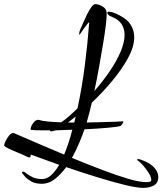

<svg xmlns="http://www.w3.org/2000/svg" viewBox="-143 -766 790 934"><path d="M553 148Q524 148 466 134Q408 120 333 97Q258 74 179 47Q154 81 124.5 104.5Q95 128 60 128Q29 128 9 116.5Q-11 105 -21.5 93Q-32 81 -34 78Q-36 76 -36 74Q-36 69 -30 69Q-25 69 -14 78Q-3 87 16 96Q35 105 62 105Q85 105 105.5 86.5Q126 68 145 36L7 -14Q6 -11 5.5 -5.5Q5 0 -1 0Q-4 0 -10 -3Q-28 -12 -55 -23Q-82 -34 -102.5 -44Q-123 -54 -123 -59Q-122 -67 -115 -81.5Q-108 -96 -98 -107.5Q-88 -119 -79 -119Q-77 -119 -76 -118.5Q-75 -118 -74 -118Q-14 -92 47.5 -65.5Q109 -39 169 -14Q180 -40 190 -70.5Q200 -101 209 -135L127 -132Q120 -130 115.5 -128.5Q111 -127 107 -127Q100 -127 100 -130V-132H60Q22 -132 12 -134H10Q6 -134 6 -139Q6 -149 17.5 -166Q29 -183 42 -183H45Q59 -178 88.5 -175Q118 -172 155 -171Q175 -185 195 -202.5Q215 -220 234 -239Q256 -340 270 -450.5Q284 -561 291 -658Q289 -658 281.5 -649Q274 -640 265.5 -627.5Q257 -615 250.5 -606Q244 -597 243 -597Q242 -597 242 -600Q242 -611 248 -624Q252 -633 260.5 -652.5Q269 -672 279.5 -694Q290 -716 301 -731Q312 -746 321 -746Q336 -746 356 -734.5Q376 -723 376 -700Q376 -690 375 -676.5Q374 -663 372 -645Q367 -604 358 -550Q349 -496 338.5 -437.5Q328 -379 316 -323Q357 -370 390.5 -419Q424 -468 443.5 -514Q463 -560 463 -597Q463 -626 448.5 -648.5Q434 -671 402 -684Q379 -692 379 -704Q379 -709 388 -709Q395 -709 407.5 -705Q420 -701 439 -691Q477 -672 493.5 -644.5Q510 -617 510 -585Q510 -539 480 -484Q450 -429 403 -372.5Q356 -316 304 -267Q297 -240 291 -215.5Q285 -191 279 -171Q279 -170 278.5 -170Q278 -170 278 -170Q321 -171 358.5 -172Q396 -173 422.5 -174Q449 -175 456 -176L457 -175Q457 -171 452 -163.5Q447 -156 445 -154Q433 -149 382.5 -144.5Q332 -140 268 -137Q258 -108 242.5 -71Q227 -34 207 2Q287 35 357 61.5Q427 88 481.5 104Q536 120 568 120Q579 120 586 118Q593 116 593 108Q593 96 581 76.5Q569 57 554.5 40.5Q540 24 534 20Q524 14 524 10Q524 8 529 8Q534 8 543 11Q586 26 606.5 48.5Q627 71 627 94Q627 125 605 136.5Q583 148 553 148ZM218 -170Q220 -177 222 -184.5Q224 -192 225 -199Q215 -191 205.5 -184Q196 -177 188 -170Z"/></svg>

Font: Comforter
Style: Regular
Weight: 400
Designer: Robert E. Leuschke
Foundry: Robert E. Leuschke
Version: Version 1.013; ttfautohint (v1.8.3)